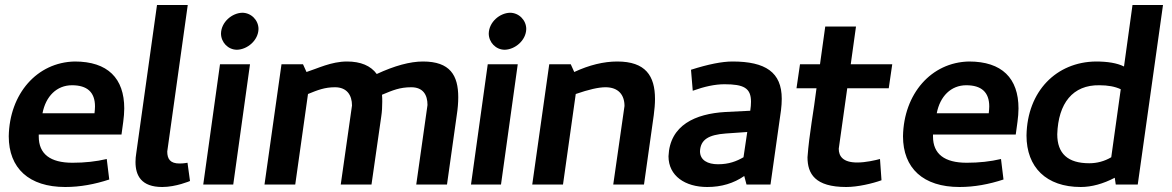

<svg xmlns="http://www.w3.org/2000/svg" viewBox="-20 -738 4687 768"><path d="M360 -312C360 -304 359 -295 358 -285H150C163 -353 207 -397 268 -397C328 -397 360 -370 360 -312ZM15 -193C15 -65 96 10 241 10C301 10 359 -1 417 -20L407 -102C365 -92 319 -87 270 -87C181 -87 135 -122 135 -192V-200H466C470 -232 477 -270 477 -304C477 -425 411 -492 279 -492C128 -489 18 -363 15 -193Z M698 -84C661 -84 649 -102 649 -132L731 -718H608L525 -125C523 -113 522 -102 522 -90C522 -36 545 10 629 10C684 10 740 -14 740 -14L730 -87C730 -87 715 -84 698 -84Z M1014 -622C1014 -657 985 -687 949 -687C908 -686 865 -650 864 -604C864 -569 892 -539 928 -539C969 -540 1013 -576 1014 -622ZM860 -481 793 0H913L980 -481Z M1368 -492C1305 -492 1250 -464 1206 -450L1192 -481H1106L1038 0H1161L1212 -362C1251 -378 1279 -389 1320 -389C1367 -389 1388 -358 1388 -316L1343 0H1466L1505 -272C1508 -292 1509 -311 1509 -331C1509 -340 1509 -350 1508 -359C1551 -377 1579 -389 1625 -389C1672 -389 1690 -359 1690 -318L1645 0H1768L1807 -277C1811 -303 1813 -327 1813 -349C1813 -437 1780 -492 1672 -492C1620 -492 1558 -475 1487 -442C1463 -475 1423 -492 1368 -492Z M2085 -622C2085 -657 2056 -687 2020 -687C1979 -686 1936 -650 1935 -604C1935 -569 1963 -539 1999 -539C2040 -540 2084 -576 2085 -622ZM1931 -481 1864 0H1984L2051 -481Z M2478 -314 2433 0H2556L2595 -277C2598 -300 2600 -322 2600 -342C2600 -435 2562 -492 2449 -492C2395 -492 2337 -478 2277 -450L2263 -481H2177L2109 0H2232L2283 -362C2335 -380 2374 -389 2402 -389C2454 -389 2478 -358 2478 -314Z M2780 -133C2782 -180 2815 -199 2883 -204L2969 -210L2954 -109C2926 -93 2896 -81 2852 -81C2811 -81 2780 -97 2780 -133ZM2809 10C2866 10 2915 -5 2957 -34L2966 0H3062L3104 -297C3106 -313 3107 -329 3107 -343C3107 -449 3042 -492 2910 -492C2868 -492 2813 -481 2744 -459L2751 -375C2798 -392 2840 -401 2878 -401C2955 -401 2984 -386 2984 -331C2984 -321 2983 -308 2981 -295L2881 -290C2762 -283 2659 -238 2654 -113C2654 -34 2721 10 2809 10Z M3365 10C3411 10 3470 -4 3506 -17L3500 -102C3481 -97 3443 -88 3409 -88C3352 -88 3335 -113 3335 -143L3369 -385H3535L3549 -481H3383L3404 -632H3281L3260 -481H3180L3166 -385H3246C3235 -293 3217 -205 3210 -109C3210 -43 3240 10 3365 10Z M3937 -312C3937 -304 3936 -295 3935 -285H3727C3740 -353 3784 -397 3845 -397C3905 -397 3937 -370 3937 -312ZM3592 -193C3592 -65 3673 10 3818 10C3878 10 3936 -1 3994 -20L3984 -102C3942 -92 3896 -87 3847 -87C3758 -87 3712 -122 3712 -192V-200H4043C4047 -232 4054 -270 4054 -304C4054 -425 3988 -492 3856 -492C3705 -489 3595 -363 3592 -193Z M4378 -397C4411 -397 4440 -392 4463 -381L4425 -109C4398 -93 4368 -85 4337 -85C4251 -85 4209 -124 4209 -201C4213 -325 4271 -399 4378 -397ZM4086 -196C4086 -69 4165 10 4303 10C4347 10 4393 -3 4439 -27L4443 0H4531L4632 -718H4510L4476 -472C4448 -486 4410 -492 4363 -492C4206 -490 4089 -374 4086 -196Z"/></svg>

Font: Cantarell
Style: BoldOblique
Weight: 700
Italic angle: -8°
Designer: Dave Crossland
Version: Version 0.024